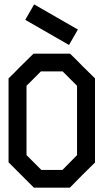

<svg xmlns="http://www.w3.org/2000/svg" viewBox="-20 -867 480 887"><path d="M137.7 -846.7Q205.1 -807.6 339.8 -730.5Q326.2 -706.1 298.8 -659.2Q231.4 -698.2 96.7 -775.4Q110.4 -799.8 137.7 -846.7ZM418.9 -116.2 360.4 -58.6 302.7 0H136.7L78.1 -58.6L19.5 -117.2V-504.9Q48.8 -533.2 77.1 -562.5L134.8 -619.1H303.7Q333 -590.8 361.3 -561.5L418.9 -504.9ZM102.5 -150.4 170.9 -82H268.6Q291 -104.5 335.9 -150.4V-470.7L269.5 -537.1H168.9L135.7 -503.9L102.5 -470.7Z"/></svg>

Font: mr_KirucoupageG
Style: Regular
Weight: 400
Designer: Jan Henkel
Version: Version 1.00 May 25, 2020, initial release